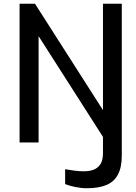

<svg xmlns="http://www.w3.org/2000/svg" viewBox="-20 -757 725 1020"><path d="M442 243Q412 243 380 236.5Q348 230 326 221V142Q348 146 375 149.5Q402 153 425 153Q456 153 478.5 144Q501 135 514 114.5Q527 94 527 56V-48H627V69Q627 131 607 169.5Q587 208 546 225.5Q505 243 442 243ZM84 0V-737H166L527 -172V-737H627V0H546L185 -565V0Z"/></svg>

Font: Exo Thin Medium
Style: Regular
Weight: 500
Version: Version 2.000